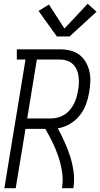

<svg xmlns="http://www.w3.org/2000/svg" viewBox="-20 -996 531 1016"><path d="M3 0 115 -681H69V-735H298Q326 -735 352.5 -728.5Q379 -722 399.5 -706.5Q420 -691 433.5 -668Q447 -645 453 -619Q459 -593 458 -565Q457 -537 452 -509Q447 -477 435.5 -445Q424 -413 402 -385.5Q380 -358 349.5 -340Q319 -322 286 -317Q305 -281 322 -244Q339 -207 351.5 -167.5Q364 -128 369.5 -86Q375 -44 368 0H308Q315 -44 308.5 -86Q302 -128 289 -167Q276 -206 258 -242.5Q240 -279 220 -314H115L63 0ZM124 -369H247Q265 -369 283.5 -373.5Q302 -378 319 -388Q336 -398 349 -413.5Q362 -429 371 -446Q380 -463 385 -481.5Q390 -500 393 -518Q397 -537 397.5 -556Q398 -575 395.5 -593.5Q393 -612 385.5 -628.5Q378 -645 365 -657Q352 -669 334.5 -675Q317 -681 298 -681H175ZM281 -803 184 -938 239 -972 321 -845 444 -976 491 -934 348 -803Z"/></svg>

Font: Iosevka QP Light
Style: Italic
Weight: 300
Italic angle: -9°
Designer: Belleve Invis
Foundry: Belleve Invis
Version: Version 20.0.0; ttfautohint (v1.8.4)